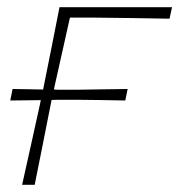

<svg xmlns="http://www.w3.org/2000/svg" viewBox="-20 -514 498 534"><path d="M41.5 0Q54 -56 65.8 -109Q77.5 -162 90.5 -221L93.5 -235.5Q74 -235.5 52.5 -235Q31 -234.5 8.5 -234.5L15 -266.5Q37.5 -266 59 -265.8Q80.5 -265.5 100 -265L101 -270.5Q113.5 -332.5 124 -385.2Q134.5 -438 145.5 -494H458.5L451.5 -462Q399.5 -463 345.8 -463.8Q292 -464.5 241.5 -465H174.5Q163.5 -416.5 153.5 -371Q143.5 -325.5 131 -270.5L130 -265Q135 -264.5 139.8 -264.5Q144.5 -264.5 149.5 -264.5H199.5Q228.5 -265 262.8 -265.5Q297 -266 335 -266.5L328.5 -234.5Q290.5 -235.5 256.2 -235.8Q222 -236 194 -236.5H144Q135 -236.5 123.5 -236L120.5 -221Q108.5 -160.5 98.2 -108.5Q88 -56.5 76.5 0Z"/></svg>

Font: Commissioner Loud Thin
Style: Italic
Weight: 100
Italic angle: -12°
Designer: Kostas Bartsokas
Foundry: Kostas Bartsokas
Version: Version 1.000; ttfautohint (v1.8.3)